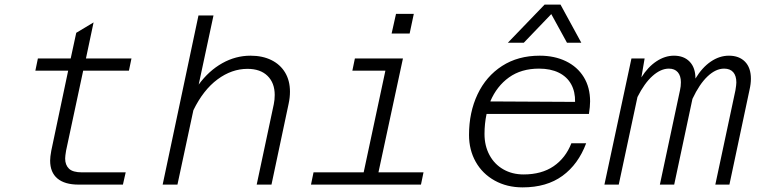

<svg xmlns="http://www.w3.org/2000/svg" viewBox="-20 -799 3290 831"><path d="M197 -104Q197 -120 202 -147L275 -493H133L144 -546H286L310 -657L385 -702L352 -546H549L538 -493H340L266 -147Q262 -123 262 -113Q262 -85 278.5 -69Q295 -53 335 -53H524L512 0H320Q260 0 228.5 -26.5Q197 -53 197 -104Z M1169 -388Q1169 -440 1138 -470.5Q1107 -501 1051 -501Q983 -501 921.5 -455.5Q860 -410 817 -322L748 0H684L839 -732H904L840 -433Q884 -493 942 -525.5Q1000 -558 1064 -558Q1116 -558 1154.5 -539Q1193 -520 1214 -485Q1235 -450 1235 -402Q1235 -376 1229 -349L1155 0H1091L1165 -348Q1169 -367 1169 -388Z M1337 -53H1554L1648 -493H1505L1516 -546H1724L1618 -53H1813L1802 0H1326ZM1694 -739H1771L1753 -654H1675Z M2010 -215Q2010 -313 2047 -391Q2084 -469 2153 -513.5Q2222 -558 2316 -558Q2380 -558 2429.5 -534Q2479 -510 2506.5 -465.5Q2534 -421 2534 -360Q2534 -338 2529 -306H2086Q2077 -264 2077 -219Q2077 -168 2098.5 -128Q2120 -88 2158.5 -66Q2197 -44 2246 -44Q2324 -44 2376 -79.5Q2428 -115 2453 -179H2517Q2483 -88 2414.5 -38Q2346 12 2242 12Q2174 12 2121 -17.5Q2068 -47 2039 -98.5Q2010 -150 2010 -215ZM2469 -358Q2470 -402 2452 -434.5Q2434 -467 2398.5 -484.5Q2363 -502 2313 -502Q2236 -502 2183 -464Q2130 -426 2102 -360ZM2337 -779H2406L2496 -614H2434L2366 -738L2247 -614H2178Z M3167 -442Q3167 -471 3153.5 -486.5Q3140 -502 3114 -502Q3078 -502 3042.5 -468.5Q3007 -435 2977 -371L2898 0H2836L2923 -408Q2927 -425 2927 -443Q2927 -471 2913.5 -486.5Q2900 -502 2875 -502Q2840 -502 2804.5 -470.5Q2769 -439 2739 -379L2658 0H2596L2713 -546H2770L2756 -464Q2784 -509 2821 -533.5Q2858 -558 2897 -558Q2940 -558 2965 -532Q2990 -506 2990 -459Q3019 -507 3056.5 -532.5Q3094 -558 3135 -558Q3179 -558 3204.5 -532Q3230 -506 3230 -458Q3230 -436 3224 -410L3137 0H3076L3163 -408Q3167 -432 3167 -442Z"/></svg>

Font: Azeret Mono Light
Style: Italic
Weight: 300
Italic angle: -12°
Designer: Martin Vácha
Foundry: Displaay
Version: Version 1.000; Glyphs 3.0.3, build 3074